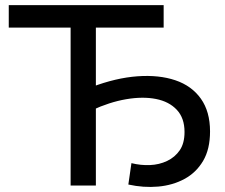

<svg xmlns="http://www.w3.org/2000/svg" viewBox="-20 -720 873 745"><path d="M254 0V-639L278 -613H14V-700H615V-613H328L352 -639V0ZM478 -4 490 -87Q526 -78 562 -79.5Q598 -81 628.5 -95.5Q659 -110 677.5 -137Q696 -164 696 -208Q696 -262 666 -294Q636 -326 585 -336Q534 -346 469.5 -335Q405 -324 336 -292L335 -382Q430 -418 513.5 -424Q597 -430 660.5 -408.5Q724 -387 759.5 -337Q795 -287 795 -210Q795 -141 768 -95.5Q741 -50 695.5 -25.5Q650 -1 593.5 4Q537 9 478 -4Z"/></svg>

Font: MOST Montserrat Medium
Style: Regular
Weight: 500
Designer: Julieta Ulanovsky
Foundry: Julieta Ulanovsky
Version: Version 8.000;March 11, 2024;FontCreator 15.0.0.2926 64-bit